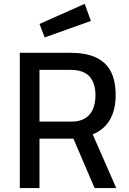

<svg xmlns="http://www.w3.org/2000/svg" viewBox="-20 -956 657 976"><path d="M80.7 0V-687.5H339.9Q414.9 -687.5 465.6 -664.9Q516.3 -642.3 542.1 -594.9Q567.9 -547.4 567.9 -472.4Q567.9 -398.3 538.8 -347.6Q509.7 -296.8 451.2 -273L570.9 0H460.9L353.2 -251.1H180.7V0ZM180.7 -337.8H341.1Q386.9 -337.8 413.9 -355.3Q440.8 -372.8 453.1 -402.9Q465.3 -432.9 465.3 -471.1Q465.3 -534.3 434.7 -567.5Q404 -600.7 339.9 -600.7H180.7ZM207.1 -765.7 180.8 -834.2 410.5 -936.4 442.1 -849.6Z"/></svg>

Font: Titillium Web SemiBold
Style: Regular
Weight: 600
Designer: Mohamed Gaber, Accademia di Belle Arti di Urbino
Foundry: Kief Type Foundry, Accademia di Belle Arti di Urbino
Version: Version 3.000; ttfautohint (v1.8.4)